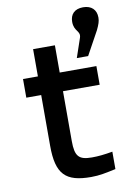

<svg xmlns="http://www.w3.org/2000/svg" viewBox="-89 -838 612 902"><g transform="rotate(-10 217.5 -387.0)"><path d="M291 -81C229 -81 211 -100 211 -173V-411H386V-500H211V-630H107V-500H36V-411H107V-169C107 -33 150 9 272 9C312 9 343 2 390 -8V-91C350 -84 322 -81 291 -81ZM302 -553H356L418 -666C430 -691 435 -706 435 -722V-724C435 -760 412 -783 372 -783C331 -783 310 -760 310 -724C310 -677 344 -677 333 -644Z"/></g></svg>

Font: LT Wave Text Medium
Style: Regular
Weight: 500
Designer: Daniel Lyons
Version: Version 2.5 (Glyphs App)